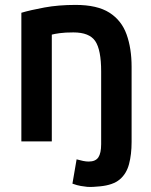

<svg xmlns="http://www.w3.org/2000/svg" viewBox="-20 -564 617 782"><path d="M392 23Q392 60 380.5 77Q369 94 341 94Q331 94 318.5 91.5Q306 89 292 85L275 184Q294 191 309.5 193.5Q325 196 335 197Q349 198 361.5 197Q374 196 387 195Q440 190 467.5 167Q495 144 505.5 104.5Q516 65 516 14V-292Q516 -367 495.5 -424Q475 -481 425.5 -512.5Q376 -544 288 -544Q218 -544 161 -533.5Q104 -523 67 -512V12H191V-423Q202 -426 223.5 -429Q245 -432 279 -432Q344 -432 368 -396.5Q392 -361 392 -273Z"/></svg>

Font: Repo DemiBold
Style: Regular
Weight: 600
Designer: Stefan Peev
Foundry: Context Ltd
Version: Version 1.502